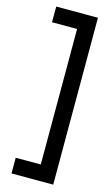

<svg xmlns="http://www.w3.org/2000/svg" viewBox="-132 -797 564 969"><g transform="rotate(15 150.0 -313.0)"><path d="M35 -749H253V123H35V41H166V-667H35Z"/></g></svg>

Font: Panefresco 500wt
Style: Regular
Weight: 700
Foundry: Campivisivi & Chank Co
Version: Version 1.001